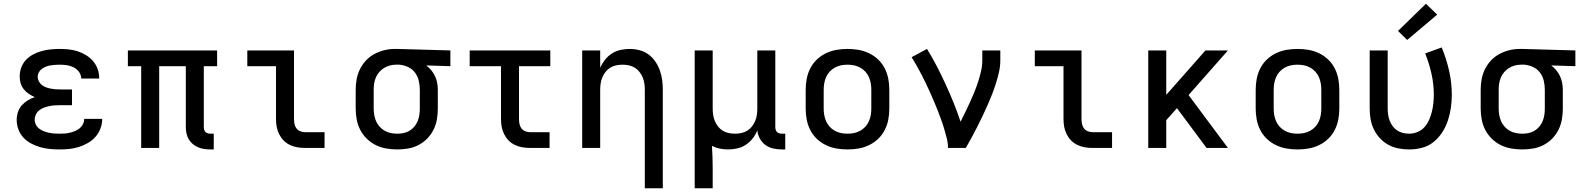

<svg xmlns="http://www.w3.org/2000/svg" viewBox="-20 -789 8440 1024"><path d="M297 8Q271 8 245.5 5.5Q220 3 195 -4Q170 -11 146.5 -23.5Q123 -36 105.5 -54.5Q88 -73 78.5 -98Q69 -123 69 -149Q69 -170 75.5 -190.5Q82 -211 95.5 -226.5Q109 -242 127 -253Q145 -264 165 -271Q148 -279 133 -289Q118 -299 106.5 -313.5Q95 -328 90 -345.5Q85 -363 85 -381Q85 -406 93.5 -429Q102 -452 118.5 -469.5Q135 -487 156.5 -498.5Q178 -510 201.5 -516.5Q225 -523 249 -525.5Q273 -528 297 -528Q322 -528 346.5 -525.5Q371 -523 394 -515.5Q417 -508 438.5 -495Q460 -482 476 -463.5Q492 -445 500.5 -421.5Q509 -398 509 -373Q509 -373 509 -372Q509 -371 509 -370H413Q413 -371 413 -371Q413 -371 413 -371Q413 -390 401 -406Q389 -422 371.5 -430.5Q354 -439 335 -441.5Q316 -444 297 -444Q285 -444 272.5 -443Q260 -442 248 -440Q236 -438 224.5 -433.5Q213 -429 203 -421.5Q193 -414 187 -403Q181 -392 181 -380Q181 -380 181 -380Q181 -380 181 -380Q181 -367 187 -355.5Q193 -344 203 -336Q213 -328 225 -323.5Q237 -319 249.5 -316.5Q262 -314 274.5 -313Q287 -312 300 -312H364V-228H300Q286 -228 271.5 -227Q257 -226 242.5 -223Q228 -220 214.5 -215Q201 -210 189.5 -201Q178 -192 171.5 -178.5Q165 -165 165 -151Q165 -137 171.5 -124Q178 -111 189.5 -102.5Q201 -94 214 -89Q227 -84 241 -81Q255 -78 269 -77Q283 -76 297 -76Q312 -76 326 -77Q340 -78 354 -81.5Q368 -85 381 -90.5Q394 -96 405 -105Q416 -114 422.5 -127Q429 -140 429 -155H525Q525 -154 525 -154Q525 -154 525 -154Q525 -128 515.5 -103Q506 -78 488.5 -58.5Q471 -39 448 -26Q425 -13 400 -5Q375 3 349 5.5Q323 8 297 8Z M1102 8Q1085 8 1068.5 5.5Q1052 3 1036.5 -3.5Q1021 -10 1008 -21Q995 -32 986.5 -46.5Q978 -61 974.5 -77.5Q971 -94 971 -111V-436H829V0H733V-436H662V-520H1138V-436H1067V-111Q1067 -104 1069 -97Q1071 -90 1076 -85Q1081 -80 1088 -78Q1095 -76 1102 -76H1120V8Z M1607 0Q1586 0 1565.5 -3.5Q1545 -7 1526 -16Q1507 -25 1492.5 -40Q1478 -55 1468.5 -74Q1459 -93 1455.5 -113.5Q1452 -134 1452 -155V-436H1299V-520H1548V-155Q1548 -142 1550.5 -128.5Q1553 -115 1561 -104.5Q1569 -94 1581.5 -89Q1594 -84 1607 -84H1711V0Z M2099 8Q2070 8 2040.5 3Q2011 -2 1984.5 -15Q1958 -28 1936.5 -49Q1915 -70 1901.5 -96Q1888 -122 1882.5 -151.5Q1877 -181 1877 -210V-310Q1877 -338 1882 -366Q1887 -394 1899.5 -419.5Q1912 -445 1931.5 -466Q1951 -487 1976 -500.5Q2001 -514 2028.5 -521Q2056 -528 2084 -528Q2088 -528 2092 -528Q2096 -528 2100 -528L2382 -520V-436L2253 -440Q2268 -429 2280 -414.5Q2292 -400 2300 -383Q2308 -366 2311.5 -347.5Q2315 -329 2315 -310V-210Q2315 -181 2310 -152Q2305 -123 2292 -97Q2279 -71 2258.5 -50Q2238 -29 2212 -15.5Q2186 -2 2157 3Q2128 8 2099 8ZM2099 -76Q2116 -76 2133 -79.5Q2150 -83 2164.5 -92Q2179 -101 2190 -114Q2201 -127 2207.5 -143Q2214 -159 2216.5 -176Q2219 -193 2219 -210V-310Q2219 -334 2213.5 -358Q2208 -382 2193.5 -401.5Q2179 -421 2156.5 -431.5Q2134 -442 2110 -444H2100Q2098 -444 2096 -444Q2094 -444 2091 -444Q2075 -444 2058.5 -439.5Q2042 -435 2027.5 -426Q2013 -417 2002 -404Q1991 -391 1984.5 -375.5Q1978 -360 1975.5 -343.5Q1973 -327 1973 -310V-210Q1973 -193 1976 -175.5Q1979 -158 1986 -142Q1993 -126 2005 -113Q2017 -100 2032 -91.5Q2047 -83 2064.5 -79.5Q2082 -76 2099 -76Z M2807 0Q2786 0 2765.5 -3.5Q2745 -7 2726 -16Q2707 -25 2692.5 -40Q2678 -55 2668.5 -74Q2659 -93 2655.5 -113.5Q2652 -134 2652 -155V-436H2485V-520H2915V-436H2748V-155Q2748 -142 2750.5 -128.5Q2753 -115 2761 -104.5Q2769 -94 2781.5 -89Q2794 -84 2807 -84H2911V0Z M3419 215V-310Q3419 -327 3416.5 -344Q3414 -361 3407.5 -376.5Q3401 -392 3390.5 -405.5Q3380 -419 3365.5 -428Q3351 -437 3334 -440.5Q3317 -444 3300 -444Q3283 -444 3266 -440.5Q3249 -437 3234.5 -428Q3220 -419 3209.5 -405.5Q3199 -392 3192.5 -376.5Q3186 -361 3183.5 -344Q3181 -327 3181 -310V0H3085V-520H3181V-428Q3191 -450 3206.5 -470Q3222 -490 3243 -503.5Q3264 -517 3288.5 -522.5Q3313 -528 3337 -528Q3364 -528 3390 -521.5Q3416 -515 3437.5 -499.5Q3459 -484 3474.5 -461.5Q3490 -439 3499 -414Q3508 -389 3511.5 -363Q3515 -337 3515 -310V215Z M3685 215V-520H3781V-210Q3781 -193 3783.5 -176Q3786 -159 3792.5 -143.5Q3799 -128 3809.5 -114.5Q3820 -101 3834.5 -92Q3849 -83 3866 -79.5Q3883 -76 3900 -76Q3917 -76 3934 -79.5Q3951 -83 3965.5 -92Q3980 -101 3990.5 -114.5Q4001 -128 4007.5 -143.5Q4014 -159 4016.5 -176Q4019 -193 4019 -210V-520H4115V-111Q4115 -104 4117 -97Q4119 -90 4124 -85Q4129 -80 4136 -78Q4143 -76 4150 -76H4168V8H4150Q4127 8 4104 3Q4081 -2 4062.5 -15.5Q4044 -29 4032.5 -50Q4021 -71 4019 -94Q4010 -71 3994.5 -51Q3979 -31 3958 -17Q3937 -3 3912 2.5Q3887 8 3863 8Q3840 8 3818.5 3.5Q3797 -1 3777 -11Q3779 18 3780 48Q3781 78 3781 107V215Z M4500 8Q4470 8 4441 3Q4412 -2 4385 -15Q4358 -28 4336.5 -48.5Q4315 -69 4301.5 -95.5Q4288 -122 4282.5 -151Q4277 -180 4277 -210V-310Q4277 -340 4282.5 -369Q4288 -398 4301.5 -424.5Q4315 -451 4336.5 -471.5Q4358 -492 4385 -505Q4412 -518 4441 -523Q4470 -528 4500 -528Q4530 -528 4559 -523Q4588 -518 4615 -505Q4642 -492 4663.5 -471.5Q4685 -451 4698.5 -424.5Q4712 -398 4717.5 -369Q4723 -340 4723 -310V-210Q4723 -180 4717.5 -151Q4712 -122 4698.5 -95.5Q4685 -69 4663.5 -48.5Q4642 -28 4615 -15Q4588 -2 4559 3Q4530 8 4500 8ZM4500 -76Q4518 -76 4535 -79.5Q4552 -83 4567.5 -91.5Q4583 -100 4595 -113Q4607 -126 4614 -142Q4621 -158 4624 -175Q4627 -192 4627 -210V-310Q4627 -328 4624 -345Q4621 -362 4614 -378Q4607 -394 4595 -407Q4583 -420 4567.5 -428.5Q4552 -437 4535 -440.5Q4518 -444 4500 -444Q4482 -444 4465 -440.5Q4448 -437 4432.5 -428.5Q4417 -420 4405 -407Q4393 -394 4386 -378Q4379 -362 4376 -345Q4373 -328 4373 -310V-210Q4373 -192 4376 -175Q4379 -158 4386 -142Q4393 -126 4405 -113Q4417 -100 4432.5 -91.5Q4448 -83 4465 -79.5Q4482 -76 4500 -76Z M5036 0Q5036 -26 5029.5 -51.5Q5023 -77 5015.5 -102.5Q5008 -128 4999 -152.5Q4990 -177 4980.5 -201.5Q4971 -226 4960.5 -250Q4950 -274 4939.5 -298Q4929 -322 4917.5 -345.5Q4906 -369 4894 -392.5Q4882 -416 4869 -438.5Q4856 -461 4842 -484L4924 -528Q4952 -483 4976.5 -435.5Q5001 -388 5023.5 -339Q5046 -290 5066 -240.5Q5086 -191 5103 -140Q5116 -166 5129 -192.5Q5142 -219 5154 -245.5Q5166 -272 5177 -299Q5188 -326 5197 -354Q5206 -382 5212.5 -410.5Q5219 -439 5219 -468V-520H5315V-468Q5315 -436 5308 -405Q5301 -374 5291.5 -344Q5282 -314 5270.5 -284.5Q5259 -255 5246 -226Q5233 -197 5219.5 -168.5Q5206 -140 5191.5 -111.5Q5177 -83 5162 -55.5Q5147 -28 5131 0Z M5807 0Q5786 0 5765.5 -3.5Q5745 -7 5726 -16Q5707 -25 5692.5 -40Q5678 -55 5668.5 -74Q5659 -93 5655.5 -113.5Q5652 -134 5652 -155V-436H5499V-520H5748V-155Q5748 -142 5750.5 -128.5Q5753 -115 5761 -104.5Q5769 -94 5781.5 -89Q5794 -84 5807 -84H5911V0Z M6104 0V-520H6200V-283L6409 -520H6529L6319 -282L6529 0H6415L6302 -152L6257 -212L6200 -148V0Z M6900 8Q6870 8 6841 3Q6812 -2 6785 -15Q6758 -28 6736.5 -48.5Q6715 -69 6701.5 -95.5Q6688 -122 6682.5 -151Q6677 -180 6677 -210V-310Q6677 -340 6682.5 -369Q6688 -398 6701.5 -424.5Q6715 -451 6736.5 -471.5Q6758 -492 6785 -505Q6812 -518 6841 -523Q6870 -528 6900 -528Q6930 -528 6959 -523Q6988 -518 7015 -505Q7042 -492 7063.5 -471.5Q7085 -451 7098.5 -424.5Q7112 -398 7117.5 -369Q7123 -340 7123 -310V-210Q7123 -180 7117.5 -151Q7112 -122 7098.5 -95.5Q7085 -69 7063.5 -48.5Q7042 -28 7015 -15Q6988 -2 6959 3Q6930 8 6900 8ZM6900 -76Q6918 -76 6935 -79.5Q6952 -83 6967.5 -91.5Q6983 -100 6995 -113Q7007 -126 7014 -142Q7021 -158 7024 -175Q7027 -192 7027 -210V-310Q7027 -328 7024 -345Q7021 -362 7014 -378Q7007 -394 6995 -407Q6983 -420 6967.5 -428.5Q6952 -437 6935 -440.5Q6918 -444 6900 -444Q6882 -444 6865 -440.5Q6848 -437 6832.5 -428.5Q6817 -420 6805 -407Q6793 -394 6786 -378Q6779 -362 6776 -345Q6773 -328 6773 -310V-210Q6773 -192 6776 -175Q6779 -158 6786 -142Q6793 -126 6805 -113Q6817 -100 6832.5 -91.5Q6848 -83 6865 -79.5Q6882 -76 6900 -76Z M7496 8Q7467 8 7438.5 2.5Q7410 -3 7385 -16.5Q7360 -30 7340 -51.5Q7320 -73 7307.5 -98.5Q7295 -124 7290 -152.5Q7285 -181 7285 -210V-520H7381V-210Q7381 -193 7383.5 -176.5Q7386 -160 7392 -144.5Q7398 -129 7408 -115.5Q7418 -102 7432 -93Q7446 -84 7462.5 -80Q7479 -76 7496 -76Q7518 -76 7540 -85Q7562 -94 7577 -111Q7592 -128 7601.5 -149Q7611 -170 7616.5 -192.5Q7622 -215 7624.5 -238Q7627 -261 7627 -284Q7627 -340 7614.5 -396Q7602 -452 7581 -504L7669 -536Q7694 -476 7708.5 -412Q7723 -348 7723 -283Q7723 -249 7718 -214Q7713 -179 7702 -146Q7691 -113 7672 -83.5Q7653 -54 7626 -32Q7599 -10 7565 -1Q7531 8 7496 8ZM7485 -576 7436 -624 7585 -769 7645 -711Z M8099 8Q8070 8 8040.5 3Q8011 -2 7984.5 -15Q7958 -28 7936.5 -49Q7915 -70 7901.5 -96Q7888 -122 7882.5 -151.5Q7877 -181 7877 -210V-310Q7877 -338 7882 -366Q7887 -394 7899.5 -419.5Q7912 -445 7931.5 -466Q7951 -487 7976 -500.5Q8001 -514 8028.5 -521Q8056 -528 8084 -528Q8088 -528 8092 -528Q8096 -528 8100 -528L8382 -520V-436L8253 -440Q8268 -429 8280 -414.5Q8292 -400 8300 -383Q8308 -366 8311.5 -347.5Q8315 -329 8315 -310V-210Q8315 -181 8310 -152Q8305 -123 8292 -97Q8279 -71 8258.5 -50Q8238 -29 8212 -15.5Q8186 -2 8157 3Q8128 8 8099 8ZM8099 -76Q8116 -76 8133 -79.5Q8150 -83 8164.5 -92Q8179 -101 8190 -114Q8201 -127 8207.5 -143Q8214 -159 8216.5 -176Q8219 -193 8219 -210V-310Q8219 -334 8213.5 -358Q8208 -382 8193.5 -401.5Q8179 -421 8156.5 -431.5Q8134 -442 8110 -444H8100Q8098 -444 8096 -444Q8094 -444 8091 -444Q8075 -444 8058.5 -439.5Q8042 -435 8027.5 -426Q8013 -417 8002 -404Q7991 -391 7984.5 -375.5Q7978 -360 7975.5 -343.5Q7973 -327 7973 -310V-210Q7973 -193 7976 -175.5Q7979 -158 7986 -142Q7993 -126 8005 -113Q8017 -100 8032 -91.5Q8047 -83 8064.5 -79.5Q8082 -76 8099 -76Z"/></svg>

Font: Iosevka SS04 Medium Extended
Style: Regular
Weight: 500
Width: 7
Monospace: yes
Designer: Belleve Invis
Foundry: Belleve Invis
Version: Version 19.0.0; ttfautohint (v1.8.4)